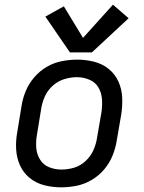

<svg xmlns="http://www.w3.org/2000/svg" viewBox="-20 -793 616 821"><path d="M241 8Q274 8 307 1.5Q340 -5 371 -23Q402 -41 425 -68Q448 -95 461 -127Q474 -159 479 -191L498 -301Q504 -338 502.5 -375Q501 -412 486.5 -444Q472 -476 445 -498Q418 -520 382.5 -529Q347 -538 310 -538Q278 -538 244.5 -531.5Q211 -525 180.5 -507.5Q150 -490 126.5 -462.5Q103 -435 90 -403.5Q77 -372 72 -339L54 -229Q47 -192 49 -155Q51 -118 65.5 -86Q80 -54 107 -32Q134 -10 169 -1Q204 8 241 8ZM243 -68Q215 -68 190 -78Q165 -88 151 -111Q137 -134 135 -161.5Q133 -189 138 -217L156 -327Q160 -354 171.5 -380Q183 -406 205 -426Q227 -446 254.5 -454.5Q282 -463 309 -463Q336 -463 361.5 -452.5Q387 -442 400.5 -419.5Q414 -397 416 -369.5Q418 -342 414 -314L395 -204Q391 -177 379.5 -151Q368 -125 346 -104.5Q324 -84 297 -76Q270 -68 243 -68ZM279 -569H373L530 -715L463 -773L335 -631L253 -766L174 -722Z"/></svg>

Font: Iosevka Sparkle
Style: Italic
Weight: 400
Italic angle: -9°
Designer: Belleve Invis
Foundry: Belleve Invis
Version: Version 4.5.0; ttfautohint (v1.8.3)